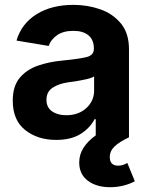

<svg xmlns="http://www.w3.org/2000/svg" viewBox="-20 -573 621 801"><path d="M214.8 10.7Q136.7 10.7 85 -30.5Q33.2 -71.8 33.2 -152.8Q33.2 -213.9 62.5 -248.5Q91.8 -283.2 138.7 -299.3Q185.5 -315.4 239.3 -320.3Q309.6 -327.1 340.6 -334.7Q371.6 -342.3 371.6 -369.1V-371.6Q371.6 -406.2 349.4 -425.3Q327.1 -444.3 286.1 -444.3Q243.7 -444.3 217.8 -426Q191.9 -407.7 183.1 -381.3L48.8 -403.8Q69.8 -474.6 132.6 -513.7Q195.3 -552.7 286.6 -552.7Q345.2 -552.7 398.2 -534.2Q451.2 -515.6 484.6 -474.9Q518.1 -434.1 518.1 -367.7V0H379.4V-75.7H374.5Q354.5 -37.6 314.9 -13.4Q275.4 10.7 214.8 10.7ZM256.3 -92.3Q307.6 -92.3 340.1 -122.1Q372.6 -151.9 372.6 -195.3V-254.4Q363.8 -248 344 -243.4Q324.2 -238.8 302.2 -235.1Q280.3 -231.4 264.2 -229.5Q223.6 -223.6 198.7 -206.5Q173.8 -189.5 173.8 -156.7Q173.8 -125 197 -108.6Q220.2 -92.3 256.3 -92.3ZM439.5 208Q382.3 208 346.4 180.9Q310.5 153.8 310.5 105Q310.5 70.8 328.9 42.7Q347.2 14.6 378.9 -7.8L518.1 0Q479 18.1 458.5 37.4Q438 56.6 438 82.5Q438 118.2 473.6 118.2Q484.4 118.2 493.9 114.7Q503.4 111.3 511.2 106.9L542.5 183.1Q524.4 193.4 497.1 200.7Q469.7 208 439.5 208Z"/></svg>

Font: Inter
Style: Bold
Weight: 700
Designer: Rasmus Andersson
Foundry: rsms
Version: Version 4.001;git-9221beed3